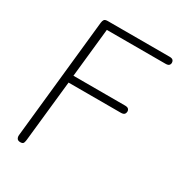

<svg xmlns="http://www.w3.org/2000/svg" viewBox="-228 -1151 1203 1297"><g transform="rotate(30 373.0 -502.0)"><path d="M127 0Q108 0 101 -11Q94 -22 95.5 -37.5L194 -969.5Q196 -987 202.5 -995.8Q209 -1004.5 230.5 -1004.5H711.5Q731 -1004.5 738.5 -996.5Q746 -988.5 746 -977Q746 -965 738.5 -957.2Q731 -949.5 711.5 -949.5H254L213.5 -568.5H615Q635.5 -568.5 643 -560.5Q650.5 -552.5 650.5 -541Q650.5 -529 643 -520.5Q635.5 -512 615 -512H208L157 -37Q156 -25.5 151.8 -12.8Q147.5 0 127 0Z"/></g></svg>

Font: Edu NSW ACT Hand
Style: Regular
Weight: 400
Designer: Tina and Corey Anderson, Eben Sorkin, Mirko Velimirovic
Foundry: Sorkin Type Co.
Version: Version 2.000